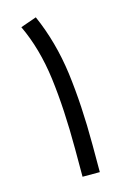

<svg xmlns="http://www.w3.org/2000/svg" viewBox="-103 -694 487 744"><g transform="rotate(-15 140.5 -322.0)"><path d="M202.6 -109.4C202.6 -215.8 196.8 -312.5 185.5 -399.9C173.8 -487.3 151.4 -568.4 118.2 -643.6L54.2 -621.1C85.4 -555.2 106.4 -480.5 117.2 -397C127.9 -313.5 133.3 -218.3 133.3 -110.8V0H202.6Z"/></g></svg>

Font: Vazirmatn Light
Style: Regular
Weight: 300
Designer: Saber Rastikerdar
Foundry: Saber Rastikerdar
Version: Version 33.003